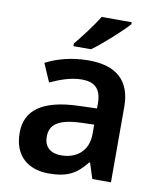

<svg xmlns="http://www.w3.org/2000/svg" viewBox="-86 -834 757 912"><g transform="rotate(10 292.5 -378.0)"><path d="M475 -756V-766H330C303 -721 253 -656 222 -619V-606H307C356 -641 442 -719 475 -756ZM306 -552C225 -552 154 -532 100 -504L138 -416C186 -438 238 -457 290 -457C349 -457 384 -431 384 -357V-334L293 -331C125 -325 42 -268 42 -157C42 -43 114 10 211 10C302 10 345 -16 392 -75H396L420 0H510V-364C510 -490 440 -552 306 -552ZM318 -254 384 -256V-210C384 -128 327 -85 254 -85C206 -85 172 -109 172 -160C172 -218 209 -249 318 -254Z"/></g></svg>

Font: Noto Sans Myanmar UI SemiBold
Style: Regular
Weight: 600
Designer: Monotype Design Team
Foundry: Monotype Imaging Inc.
Version: Version 2.103